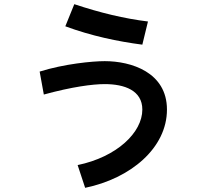

<svg xmlns="http://www.w3.org/2000/svg" viewBox="-20 -830 1040 920"><path d="M170 -487 190 -377C325 -414 424 -427 482 -427C576 -427 662 -397 662 -305C662 -195 540 -78 352 -39L388 70C606 25 780 -121 780 -305C780 -484 608 -537 482 -537C423 -537 288 -524 170 -487ZM293 -704C417 -658 546 -631 662 -616L689 -727C575 -741 459 -769 336 -810Z"/></svg>

Font: KT Kiyosuna Sans Bold
Style: Regular
Weight: 700
Designer: [Zen Kaku Gothic] Yoshimichi Ohira
Version: Version 1.010;Glyphs 3.1.2 (3151)